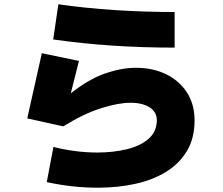

<svg xmlns="http://www.w3.org/2000/svg" viewBox="-20 -803 1040 895"><path d="M794 -581Q494 -581 228 -619L252 -783Q378 -765 515 -756Q652 -747 794 -747ZM436 72Q319 72 198 46L229 -118Q276 -106 329 -99Q382 -92 434 -92Q507 -92 570 -107Q633 -122 672 -155.5Q711 -189 711 -243Q711 -281 677.5 -302.5Q644 -324 588 -324Q532 -324 451 -298.5Q370 -273 275 -214L107 -251L175 -555L348 -519L310 -368Q395 -435 471 -461Q547 -487 613 -487Q693 -487 755 -456.5Q817 -426 852 -371Q887 -316 887 -242Q887 -158 851 -98.5Q815 -39 752.5 -1Q690 37 608.5 54.5Q527 72 436 72Z"/></svg>

Font: Murecho Black
Style: Regular
Weight: 900
Designer: Neil Summerour
Foundry: Positype
Version: Version 1.010; ttfautohint (v1.8.3)